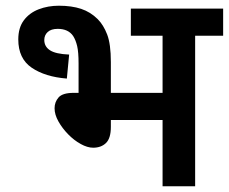

<svg xmlns="http://www.w3.org/2000/svg" viewBox="-20 -652 801 672"><path d="M186 -632Q231 -632 264 -621Q297 -610 322 -585Q342 -565 355 -531.5Q368 -498 368 -435V-327H549V-527H438V-622H761V-527H663V0H549V-232H368V-208Q368 -168 351 -151.5Q334 -135 306 -135Q286 -135 262.5 -148Q239 -161 218.5 -182Q198 -203 184.5 -227Q171 -251 171 -273Q171 -295 185 -311Q199 -327 238 -327H255V-430Q255 -470 250 -491Q245 -512 236 -526Q219 -551 182 -551Q159 -551 147 -540Q135 -529 135 -512Q135 -489 155 -476Q175 -463 222 -461L214 -377Q138 -383 91 -415Q44 -447 44 -514Q44 -555 63.5 -581Q83 -607 115.5 -619.5Q148 -632 186 -632Z"/></svg>

Font: Noto Sans Devanagari UI SemiBold
Style: Regular
Weight: 600
Designer: Jelle Bosma - Monotype Design Team
Foundry: Monotype Imaging Inc.
Version: Version 2.003; ttfautohint (v1.8.4.7-5d5b)